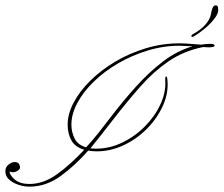

<svg xmlns="http://www.w3.org/2000/svg" viewBox="-131 -688 836 718"><path d="M594 -552Q587 -548 585 -552Q583 -556 590 -560Q621 -577 638 -597Q655 -617 658 -636Q660 -649 664 -658.5Q668 -668 675 -668Q680 -668 682.5 -665Q685 -662 685 -649Q685 -637 671.5 -619Q658 -601 637 -583Q616 -565 594 -552ZM-21 10Q-41 10 -62 3Q-83 -4 -97 -16.5Q-111 -29 -111 -48Q-111 -63 -99 -72.5Q-87 -82 -77 -82Q-64 -82 -60 -75Q-56 -68 -56 -62Q-56 -56 -63.5 -50.5Q-71 -45 -79 -44Q-86 -43 -90.5 -45Q-95 -47 -95 -47Q-95 -33 -75.5 -16.5Q-56 0 -21 0Q32 0 83 -37Q134 -74 184 -128Q150 -138 136 -163Q122 -188 122 -222Q122 -262 144.5 -304.5Q167 -347 207 -386.5Q247 -426 300 -457.5Q353 -489 414.5 -507.5Q476 -526 541 -526Q560 -526 581.5 -524Q603 -522 621 -521Q638 -524 655 -524Q672 -524 671.5 -517.5Q671 -511 650 -511Q644 -511 628 -512Q555 -497 499 -458.5Q443 -420 394 -364.5Q345 -309 293 -242Q272 -215 250.5 -187.5Q229 -160 207 -133Q217 -132 228 -132Q279 -132 326.5 -155Q374 -178 411.5 -216Q449 -254 469.5 -299Q490 -344 487 -387Q486 -401 490 -402Q494 -403 495 -390Q500 -342 479 -294.5Q458 -247 420 -208Q382 -169 332.5 -145.5Q283 -122 230 -122Q213 -122 199 -125Q150 -69 95.5 -29.5Q41 10 -21 10ZM136 -222Q136 -194 148 -170Q160 -146 191 -137Q215 -163 238 -192Q261 -221 283 -250Q328 -309 377 -363.5Q426 -418 478.5 -458Q531 -498 589 -515Q574 -515 560.5 -516Q547 -517 541 -517Q480 -517 421 -499Q362 -481 310.5 -451Q259 -421 219.5 -382.5Q180 -344 158 -302.5Q136 -261 136 -222Z"/></svg>

Font: Kapakana Light
Style: Regular
Weight: 300
Designer: Kyosuke Nagai
Version: Version 1.000